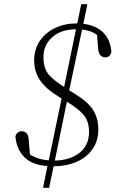

<svg xmlns="http://www.w3.org/2000/svg" viewBox="-20 -775 550 910"><path d="M402 -150Q402 -199 377.5 -229Q353 -259 297 -293L240 -14Q311 -15 356.5 -50.5Q402 -86 402 -150ZM184 115 205 12Q132 7 95 -30.5Q58 -68 53 -129Q61 -153 83 -153Q95 -153 104.5 -145Q114 -137 116 -113L122 -43Q159 -19 211 -15L272 -308L253 -320Q195 -356 168.5 -396.5Q142 -437 142 -489Q142 -542 169 -581.5Q196 -621 241.5 -642.5Q287 -664 343 -664H346L365 -755H394L375 -662Q435 -655 469 -621Q503 -587 508 -529Q502 -503 478 -503Q465 -503 455.5 -513.5Q446 -524 445 -546L440 -609Q424 -621 406.5 -627Q389 -633 369 -635L308 -347L329 -334Q397 -293 421.5 -253.5Q446 -214 446 -162Q446 -107 418 -67.5Q390 -28 342 -7.5Q294 13 234 13L213 115ZM186 -505Q186 -450 211.5 -421Q237 -392 284 -363L340 -636H339Q270 -636 228 -599Q186 -562 186 -505Z"/></svg>

Font: Source Serif Pro Light
Style: Italic
Weight: 300
Italic angle: -12°
Designer: Frank Grießhammer
Foundry: Adobe Systems Incorporated
Version: Version 3.001;hotconv 1.0.111;makeotfexe 2.5.65597